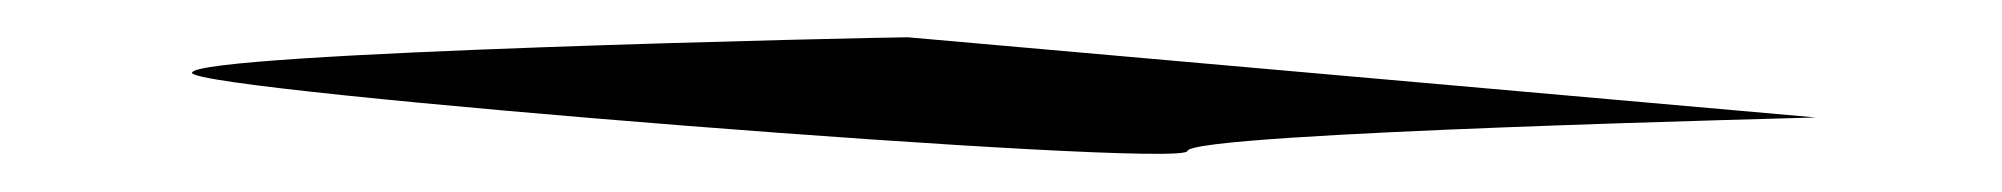

<svg xmlns="http://www.w3.org/2000/svg" viewBox="-20 17 1074 103"><path d="M83 56C81 66 615 108 617 98C619 88 961 80 954 80L467 37C453 37 85 45 83 56Z"/></svg>

Font: Ampere
Style: UltExtIta
Weight: 400
Version: Version 1